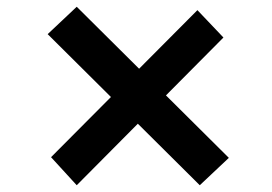

<svg xmlns="http://www.w3.org/2000/svg" viewBox="-20 -554 804 568"><path d="M571 -6 121 -453 207 -534 657 -87ZM207 -6 131 -89 564 -524 641 -443Z"/></svg>

Font: Lexend Zetta
Style: Regular
Weight: 400
Designer: Bonnie Shaver-Troup, Thomas Jockin
Foundry: Lexend
Version: Version 1.007